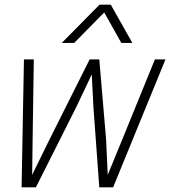

<svg xmlns="http://www.w3.org/2000/svg" viewBox="-20 -798 725 818"><path d="M72 0 82 -545H124L119 -204L117 -53L191 -204L362 -545H403L432 -204L439 -53L501 -204L640 -545H685L462 0H403L378 -342L371 -481L305 -342L133 0ZM243 -615 404 -778H452L544 -615H497L424 -745L296 -615Z"/></svg>

Font: Azeret Mono Thin Thin
Style: Italic
Weight: 250
Italic angle: -12°
Version: Version 1.002